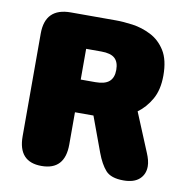

<svg xmlns="http://www.w3.org/2000/svg" viewBox="-73 -691 765 772"><g transform="rotate(10 309.5 -305.0)"><path d="M241 -485.5V-360H301Q339.5 -360 357.2 -375.5Q375 -391 375 -423Q375 -455 358.2 -470.2Q341.5 -485.5 303 -485.5ZM50.5 -95V-514.5Q50.5 -619 155 -619H339Q369 -619 407.5 -613.8Q446 -608.5 482.2 -590.2Q518.5 -572 542 -534.8Q565.5 -497.5 565.5 -433.5Q565.5 -375 543.2 -336.2Q521 -297.5 488.5 -274L554 -116Q560 -102 563.5 -88.5Q567 -75 567 -63Q567 -30.5 545 -10.5Q523 9.5 480 9.5Q429 9.5 407.2 -15Q385.5 -39.5 369 -84L316.5 -226.5H241V-95Q241 9.5 145.5 9.5Q50.5 9.5 50.5 -95Z"/></g></svg>

Font: Sono ExtraLight Monospace ExtraBold
Style: Regular
Weight: 800
Version: Version 2.112